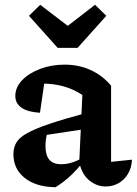

<svg xmlns="http://www.w3.org/2000/svg" viewBox="-20 -771 571 802"><path d="M421 8Q385 8 354 -16.5Q323 -41 311 -92L324 -374Q254 -422 154 -422Q138 -422 122 -420Q106 -418 92 -415L169 -452L147 -300Q96 -303 70 -321Q44 -339 44 -370Q44 -406 72 -435.5Q100 -465 147 -483Q194 -501 250 -501Q309 -501 358.5 -478.5Q408 -456 444 -413V-95L531 -104Q530 -71 515 -45.5Q500 -20 475.5 -6Q451 8 421 8ZM212 11Q131 10 83.5 -27.5Q36 -65 36 -127Q36 -154 48 -175Q60 -196 93 -214.5Q126 -233 186.5 -253.5Q247 -274 343 -300V-233L138 -202L179 -220Q174 -205 172 -190Q170 -175 170 -161Q170 -123 186 -104Q202 -85 236 -85Q259 -85 283.5 -93Q308 -101 335 -118V-105Q309 -70 279.5 -41.5Q250 -13 212 11ZM221 -571 101 -705 148 -751 263 -663 377 -751 424 -705 304 -571Z"/></svg>

Font: Piazzolla 24pt
Style: Bold
Weight: 700
Designer: Juan Pablo del Peral
Foundry: Huerta Tipografica
Version: Version 2.005